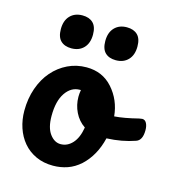

<svg xmlns="http://www.w3.org/2000/svg" viewBox="-104 -777 793 868"><g transform="rotate(15 292.5 -343.5)"><path d="M165 -532Q133 -532 115 -549.5Q97 -567 97 -604Q97 -644 118.5 -666.5Q140 -689 176 -689Q208 -689 226 -671.5Q244 -654 244 -617Q244 -577 222.5 -554.5Q201 -532 165 -532ZM373 -532Q341 -532 323 -549.5Q305 -567 305 -604Q305 -644 326.5 -666.5Q348 -689 384 -689Q416 -689 434 -671.5Q452 -654 452 -617Q452 -577 430.5 -554.5Q409 -532 373 -532ZM558 -307Q571 -307 578 -294Q585 -281 585 -261Q585 -213 556 -204Q496 -183 424 -180Q404 -96 349 -45Q321 -20 289 -9Q257 2 222 2Q177 2 141.5 -14.5Q106 -31 82 -59.5Q58 -88 45.5 -125.5Q33 -163 33 -205Q33 -262 50 -310.5Q67 -359 97 -393.5Q127 -428 167.5 -447.5Q208 -467 255 -467Q330 -467 377 -414Q425 -360 432 -285Q477 -288 544 -305Q554 -307 558 -307ZM230 -101Q262 -101 285.5 -127Q309 -153 317 -202Q286 -223 269.5 -257Q253 -291 253 -329Q253 -344 256 -361H251Q211 -361 184.5 -322.5Q158 -284 158 -214Q158 -159 179.5 -130Q201 -101 230 -101Z"/></g></svg>

Font: Lebkuchenwelt
Style: Regular
Weight: 400
Designer: Vernon Adams
Foundry: Gereon Berster
Version: Version 1.000;PS 001.001;hotconv 1.0.56 